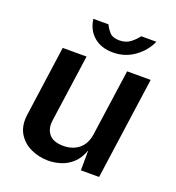

<svg xmlns="http://www.w3.org/2000/svg" viewBox="-129 -799 834 912"><g transform="rotate(20 288.0 -343.0)"><path d="M214.5 10Q166.5 9.5 125.5 -10Q84.5 -29.5 62.5 -67.8Q40.5 -106 48.5 -162.5L98 -517H218.5L170.5 -176.5Q164.5 -134 186.5 -107.2Q208.5 -80.5 259 -80.5Q306 -80.5 337.5 -106.2Q369 -132 376 -180.5L423.5 -517H542.5L470 0H378L378.5 -101Q363.5 -58.5 337 -34.2Q310.5 -10 278.5 0Q246.5 10 214.5 10ZM328.5 -578Q269 -578 231.8 -610Q194.5 -642 187.5 -696.5H264Q272 -678 288 -660.2Q304 -642.5 338 -642.5Q370.5 -642.5 392.8 -659.5Q415 -676.5 429.5 -696.5H506Q483.5 -645.5 436.2 -611.8Q389 -578 328.5 -578Z"/></g></svg>

Font: Public Sans SemiBold
Style: Italic
Weight: 600
Italic angle: -8°
Designer: The Public Sans project authors (U.S. Web Design System). Libre Franklin designed by Pablo Impallari and Rodrigo Fuenzal
Version: Version 1.007; ttfautohint (v1.8.1) -l 8 -r 50 -G 200 -x 14 